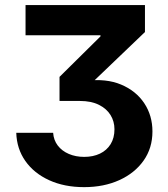

<svg xmlns="http://www.w3.org/2000/svg" viewBox="-20 -748 681 778"><path d="M320.8 10.3Q240.7 10.3 179.2 -17.8Q117.7 -45.9 82.8 -95.5Q47.9 -145 45.9 -210H195.3Q197.3 -180.2 214.1 -158.2Q231 -136.2 258.8 -124.3Q286.6 -112.3 321.3 -112.3Q357.4 -112.3 385 -125.5Q412.6 -138.7 428.2 -163.8Q443.8 -189 443.8 -224.1Q443.8 -255.9 428 -281.7Q412.1 -307.6 380.9 -323.2Q349.6 -338.9 303.7 -338.9H221.2V-436.5L387.2 -600.6V-605H83.5V-727.5H567.4V-618.2L327.6 -388.7V-420.4Q410.2 -430.7 470.7 -405.3Q531.2 -379.9 564.5 -329.8Q597.7 -279.8 597.7 -215.3Q597.7 -147.9 561.8 -97.2Q525.9 -46.4 463.4 -18.1Q400.9 10.3 320.8 10.3Z"/></svg>

Font: Inter 17pt
Style: Bold
Weight: 700
Version: Version 4.001;git-66647c0bb